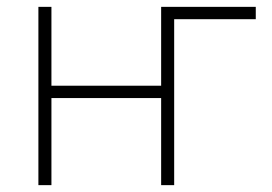

<svg xmlns="http://www.w3.org/2000/svg" viewBox="-20 -540 793 560"><path d="M92 0H130V-254H450V0H488V-484H726V-520H450V-290H130V-520H92Z"/></svg>

Font: Fixel Text ExtraLight
Style: Regular
Weight: 200
Width: 4
Designer: AlfaBravo + MacPaw
Foundry: Kyrylo Tkachov, Marchela Mozhyna, Serhii Makarenko, Maria Weinstein, Zakhar Kryvoshyya
Version: Version 1.211